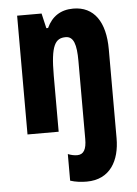

<svg xmlns="http://www.w3.org/2000/svg" viewBox="-56 -602 629 884"><g transform="rotate(-5 259.0 -159.5)"><path d="M309 240C418 240 463 155 463 53V-358C463 -485 412 -559 316 -559C258 -559 217 -532 193 -480H185L169 -549H56V0H200V-259C200 -400 222 -431 270 -431C307 -431 319 -392 319 -317V44C319 91 306 115 276 115C262 115 248 112 233 106V229C257 237 284 240 309 240Z"/></g></svg>

Font: Noto Sans Gujarati UI ExtraCondensed ExtraBold
Style: Regular
Weight: 800
Width: 2
Designer: Jelle Bosma - Monotype Design Team, Universal Thirst
Foundry: Monotype Imaging Inc.
Version: Version 2.106